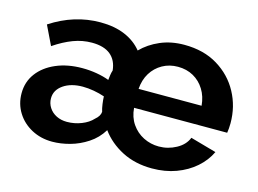

<svg xmlns="http://www.w3.org/2000/svg" viewBox="-79 -670 1095 816"><g transform="rotate(15 468.5 -261.5)"><path d="M203.5 10Q153.2 10 112.6 -11.7Q71.9 -33.5 48.5 -71.1Q25 -108.8 25 -155.7Q25 -206 53.5 -244Q81.9 -282 132.3 -303.6Q182.7 -325.3 247.6 -325.3Q280.3 -325.3 311.1 -320Q341.9 -314.7 366.3 -305.3Q367.4 -315.9 369 -327.5Q370.7 -339.2 374 -348.7Q369.7 -392.9 341 -416.6Q312.3 -440.4 258.8 -440.4Q217 -440.4 177.1 -425.3Q137.3 -410.3 94.2 -381.2L53.4 -465.7Q156.9 -533.3 271.8 -533.3Q333.5 -533.3 379.5 -513.9Q425.5 -494.5 454.6 -458.5Q488 -492.5 535.4 -512.9Q582.7 -533.3 640.5 -533.3Q726.3 -533.3 787.8 -495.8Q849.4 -458.4 882.6 -396.9Q915.9 -335.5 915.9 -261.9Q915.9 -251.8 915 -239.6Q914 -227.4 912.6 -219.3H502.9Q506 -178.6 526.4 -149.1Q546.8 -119.5 578.5 -103.5Q610.3 -87.6 646.5 -87.6Q686.9 -87.6 722.6 -107.1Q758.4 -126.5 771.2 -159.2L885.5 -127Q866.7 -87.2 831.4 -56.3Q796.1 -25.4 748.1 -7.7Q700.2 10 642.2 10Q568.1 10 510.5 -19.6Q452.9 -49.3 417.4 -98Q394.1 -59.8 357.7 -36Q321.3 -12.1 280.8 -1Q240.3 10 203.5 10ZM241.9 -87.6Q275.4 -87.6 305.9 -99.7Q336.5 -111.7 354.5 -131.7Q375.1 -148.7 376.2 -167.6Q371.8 -181.5 369.3 -199.8Q366.8 -218 366.3 -233Q344.2 -240.6 318.5 -245.2Q292.8 -249.7 269.7 -249.7Q218.1 -249.7 184.7 -226.7Q151.3 -203.6 151.3 -167.2Q151.3 -145 163.2 -126.6Q175 -108.3 195.6 -97.9Q216.2 -87.6 241.9 -87.6ZM777.8 -302Q774.3 -342.3 755.6 -372.3Q737 -402.4 707 -419.3Q676.9 -436.1 638.6 -436.1Q600.9 -436.1 570.6 -419Q540.3 -401.9 521.9 -372.1Q503.6 -342.3 500.6 -302Z"/></g></svg>

Font: Raleway Thin
Style: Regular
Weight: 100
Designer: Matt McInerney, Pablo Impallari, Rodrigo Fuenzalida
Foundry: Matt McInerney, Pablo Impallari, Rodrigo Fuenzalida
Version: Version 4.026